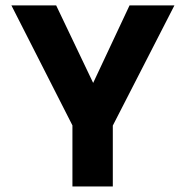

<svg xmlns="http://www.w3.org/2000/svg" viewBox="-20 -670 667 690"><path d="M240.3 -219.4V0H385.4V-218.7L606.8 -650.5H445.5L314.8 -372L181.9 -650.5H21Z"/></svg>

Font: Overused Grotesk Light
Style: Regular
Weight: 300
Designer: RandomMaerks
Version: Version 0.005